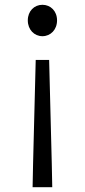

<svg xmlns="http://www.w3.org/2000/svg" viewBox="-20 -574 354 801"><path d="M116 207H198L196 108L185 -324H129L118 108ZM157 -423C191 -423 218 -450 218 -489C218 -528 191 -554 157 -554C123 -554 96 -528 96 -489C96 -450 123 -423 157 -423Z"/></svg>

Font: ChiuKong Gothic MN Normal
Style: Regular
Weight: 350
Designer: Ryoko NISHIZUKA 西塚涼子 (kana, bopomofo & ideographs); Paul D. Hunt (Latin, Greek & Cyrillic); Sandoll Communications 산돌커뮤니
Foundry: Adobe
Version: Version 1.300